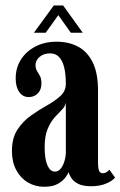

<svg xmlns="http://www.w3.org/2000/svg" viewBox="-20 -686 449 716"><path d="M144.5 10.5Q111.5 10.5 84.2 -5.5Q57 -21.5 40.8 -51.5Q24.5 -81.5 24.5 -123Q24.5 -171 44.8 -202.2Q65 -233.5 95 -254.8Q125 -276 155 -292.8Q185 -309.5 205.2 -328Q225.5 -346.5 225.5 -373Q225.5 -409.5 219.2 -435Q213 -460.5 200 -473.8Q187 -487 167 -487Q143 -487 127.8 -474Q112.5 -461 112.5 -444Q112.5 -430.5 118 -421.5Q123.5 -412.5 129 -402.5Q134.5 -392.5 134.5 -375Q134.5 -351.5 121.2 -337.8Q108 -324 87 -324Q65 -324 51.8 -342.8Q38.5 -361.5 38.5 -393.5Q38.5 -433 58 -463.8Q77.5 -494.5 112 -512.5Q146.5 -530.5 191.5 -530.5Q236.5 -530.5 271.2 -512Q306 -493.5 325.8 -453.5Q345.5 -413.5 345.5 -348V-82Q345.5 -57 349.8 -48.5Q354 -40 363 -40Q372 -40 378.5 -44.8Q385 -49.5 388 -53L409 -24Q401 -12.5 377 -2Q353 8.5 321 8.5Q289 8.5 271.5 -0.5Q254 -9.5 246.2 -21.8Q238.5 -34 235.5 -44Q233.5 -37.5 224.2 -24.5Q215 -11.5 195.8 -0.5Q176.5 10.5 144.5 10.5ZM184.5 -46Q197.5 -46 206.5 -57.2Q215.5 -68.5 220.5 -85.5Q225.5 -102.5 225.5 -119.5V-303.5Q223.5 -289.5 211.2 -277.2Q199 -265 184 -248.5Q169 -232 157.8 -205.5Q146.5 -179 146.5 -137Q146.5 -92.5 157 -69.2Q167.5 -46 184.5 -46ZM106.5 -564 180.5 -665.5H215.5L288.5 -564H244L197.5 -629.5L150.5 -564Z"/></svg>

Font: Imbue Thin 10pt
Style: Bold
Weight: 700
Version: Version 1.102